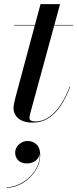

<svg xmlns="http://www.w3.org/2000/svg" viewBox="-20 -580 372 924"><path d="M137.5 10Q104.5 10 84.2 0Q64 -10 54.5 -26Q45 -42 45 -59.5Q45 -68.5 48 -83.5Q51 -98.5 55 -113.5L175 -560H269L126.5 -38Q125 -33 123.5 -26.2Q122 -19.5 122 -12.5Q122 4.5 150 4.5Q173.5 4.5 196 -5.5Q218.5 -15.5 239.5 -36.2Q260.5 -57 279.8 -88.8Q299 -120.5 316 -163.5L318.5 -163Q296.5 -107 270.2 -68.5Q244 -30 211.2 -10Q178.5 10 137.5 10ZM48.5 -457.5V-460H332.5V-457.5ZM12.5 323.5V321Q42 321 72 306.8Q102 292.5 125.8 268.8Q149.5 245 162 214.5Q174.5 184 170.5 151.5H172Q172 168 163.2 180.5Q154.5 193 140.5 199.8Q126.5 206.5 110.5 206.5Q81.5 206.5 67.2 191.2Q53 176 53 155Q53 140 61 127.2Q69 114.5 82.8 106.5Q96.5 98.5 113 98.5Q139 98.5 156.2 115.5Q173.5 132.5 173.5 167Q173.5 197 159.8 225Q146 253 122.8 275.2Q99.5 297.5 71 310.5Q42.5 323.5 12.5 323.5Z"/></svg>

Font: Bodoni Moda 72pt Medium
Style: Italic
Weight: 500
Italic angle: -13°
Designer: Owen Earl
Foundry: indestructible type
Version: Version 2.004